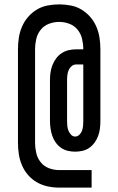

<svg xmlns="http://www.w3.org/2000/svg" viewBox="-20 -778 540 876"><path d="M250 78Q224 78 198 72.5Q172 67 149 54Q126 41 108.5 21Q91 1 80.5 -23.5Q70 -48 66 -74Q62 -100 62 -126V-554Q62 -580 66 -606Q70 -632 80.5 -656.5Q91 -681 108.5 -701Q126 -721 148.5 -734.5Q171 -748 197.5 -753Q224 -758 250 -758Q276 -758 302.5 -753Q329 -748 351.5 -734.5Q374 -721 391.5 -701Q409 -681 419.5 -656.5Q430 -632 434 -606Q438 -580 438 -554V-226Q438 -209 436 -192Q434 -175 428 -158.5Q422 -142 412 -128Q402 -114 388 -104Q374 -94 357 -90Q340 -86 323 -86Q306 -86 289 -90Q272 -94 258 -104Q244 -114 234 -128Q224 -142 218.5 -158.5Q213 -175 210.5 -192Q208 -209 208 -226V-413Q208 -431 210.5 -448Q213 -465 219.5 -481.5Q226 -498 236.5 -512Q247 -526 261.5 -535.5Q276 -545 293 -549Q310 -553 328 -553H360V-554Q360 -577 354.5 -600.5Q349 -624 334 -642.5Q319 -661 296.5 -669.5Q274 -678 250 -678Q226 -678 203.5 -669.5Q181 -661 166 -642.5Q151 -624 145.5 -600.5Q140 -577 140 -554V-126Q140 -103 145.5 -79.5Q151 -56 166 -37.5Q181 -19 203.5 -10.5Q226 -2 250 -2H398V78ZM323 -155Q334 -155 342.5 -163.5Q351 -172 354.5 -182.5Q358 -193 359 -204Q360 -215 360 -226V-484H328Q316 -484 307 -476.5Q298 -469 293.5 -458.5Q289 -448 287.5 -436.5Q286 -425 286 -413V-226Q286 -215 287 -204Q288 -193 292 -182.5Q296 -172 304 -163.5Q312 -155 323 -155Z"/></svg>

Font: Iosevka Custom Medium
Style: Regular
Weight: 500
Monospace: yes
Designer: Belleve Invis
Foundry: Belleve Invis
Version: Version 32.5.0; ttfautohint (v1.8.4)